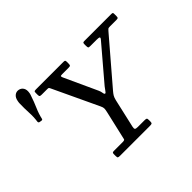

<svg xmlns="http://www.w3.org/2000/svg" viewBox="-177 -1094 1353 1353"><g transform="rotate(-45 500.0 -417.0)"><path d="M179 -747Q162 -696 144 -655.2Q126 -614.5 117 -573.5Q115.5 -564.5 103.5 -566.5L89 -569Q79 -571 80 -582.5Q86 -624 83.5 -667.8Q81 -711.5 82.5 -764.5Q83 -770 83.5 -774Q84 -778 85 -782.5Q90 -811 106.8 -824.2Q123.5 -837.5 145 -833.5Q166.5 -829.5 177.5 -811.5Q188.5 -793.5 183.5 -764.5Q182.5 -760 181.8 -756Q181 -752 179 -747ZM299 -20V-38Q299 -49 302.5 -52Q306 -55 316 -55H403Q422.5 -55 424.2 -63Q426 -71 429.5 -86L474 -279Q479 -300 479.5 -312.5Q480 -325 471.5 -342L311.5 -682Q307.5 -690.5 304.8 -692.8Q302 -695 289 -695H236Q224 -695 219.5 -698Q215 -701 215 -714V-734Q215 -746 219.5 -748Q224 -750 236 -750H507Q517.5 -750 521.2 -747.5Q525 -745 525 -735V-718Q525 -703.5 521.8 -699.2Q518.5 -695 504 -695H441Q425.5 -695 423.8 -691.2Q422 -687.5 427 -676L540 -430Q546.5 -416 548.8 -400Q551 -384 558.5 -384Q564 -384 572.5 -397.2Q581 -410.5 591.5 -423L805 -674Q815.5 -686.5 810.2 -690.8Q805 -695 783 -695H722Q706 -695 703 -698.8Q700 -702.5 700 -718.5V-731Q700 -742.5 702.5 -746.2Q705 -750 716 -750H983Q992.5 -750 996.2 -748.2Q1000 -746.5 1000 -737V-715Q1000 -702.5 997 -698.8Q994 -695 982 -695H918Q902 -695 897.5 -691.8Q893 -688.5 886 -680L610 -358Q598 -344 590.8 -332.2Q583.5 -320.5 578 -298L529 -83Q525.5 -67.5 529.5 -61.2Q533.5 -55 555 -55H621Q635.5 -55 639.8 -51.8Q644 -48.5 644 -34V-21Q644 -6.5 639 -3.2Q634 0 620 0H323Q308.5 0 303.8 -2.8Q299 -5.5 299 -20Z"/></g></svg>

Font: Besley
Style: Italic
Weight: 400
Italic angle: -13°
Designer: Owen Earl
Foundry: indestructible type*
Version: Version 4.000; ttfautohint (v1.8.4.7-5d5b)